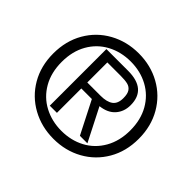

<svg xmlns="http://www.w3.org/2000/svg" viewBox="-165 -929 1158 1158"><g transform="rotate(45 414.5 -349.5)"><path d="M50 -349Q50 -456 98 -539Q146 -622 229.5 -668Q313 -714 415 -714Q517 -714 600 -668Q683 -622 731 -539Q779 -456 779 -349Q779 -242 731 -159.5Q683 -77 600 -31Q517 15 415 15Q313 15 229.5 -31Q146 -77 98 -159.5Q50 -242 50 -349ZM707 -349Q707 -439 669 -506Q631 -573 564.5 -609Q498 -645 415 -645Q332 -645 265 -609Q198 -573 160 -506Q122 -439 122 -349Q122 -258 160.5 -191Q199 -124 266 -88.5Q333 -53 415 -53Q497 -53 563.5 -88.5Q630 -124 668.5 -191.5Q707 -259 707 -349ZM258 -594H443Q601 -594 601 -458Q601 -403 568 -365.5Q535 -328 472 -321L579 -111H515L409 -319H319V-111H258ZM433 -370Q485 -370 512.5 -390Q540 -410 540 -457Q540 -494 527.5 -512Q515 -530 493 -535.5Q471 -541 433 -541H319V-370Z"/></g></svg>

Font: Prompt Light
Style: Regular
Weight: 300
Designer: Katatrad Team
Foundry: CadsonDemak
Version: Version 1.001